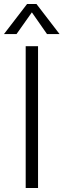

<svg xmlns="http://www.w3.org/2000/svg" viewBox="-37 -944 319 964"><path d="M92 -712H154V0H92ZM-17 -773 99 -924H146L262 -773H199L123 -882L46 -773Z"/></svg>

Font: Muli Light
Style: Regular
Weight: 300
Designer: Vernon Adams
Foundry: Vernon Adams
Version: Version 2.100